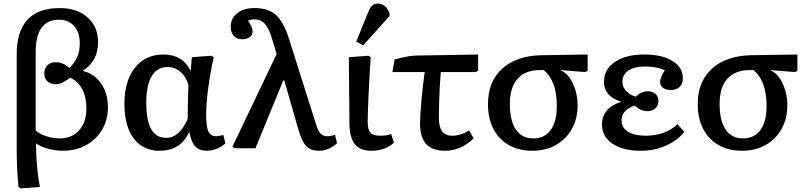

<svg xmlns="http://www.w3.org/2000/svg" viewBox="-20 -827 4508 1071"><path d="M97 224 83 216Q78 162 75.5 109Q73 56 73 -11V-522Q73 -782 313 -782Q410 -782 468.5 -730Q527 -678 527 -591Q527 -487 443 -433V-431Q506 -416 544 -361Q582 -306 582 -229Q582 -158 549.5 -103.5Q517 -49 460.5 -17.5Q404 14 330 14Q292 14 250 3Q208 -8 183 -26H181Q181 13 183.5 57Q186 101 191 142.5Q196 184 203 216ZM314 -55Q381 -55 421.5 -100.5Q462 -146 462 -221Q462 -348 372 -394Q344 -373 326 -365Q308 -357 291 -357Q262 -357 244.5 -373.5Q227 -390 227 -416Q227 -446 244.5 -463Q262 -480 291 -480Q332 -480 367 -448Q398 -479 411.5 -510.5Q425 -542 425 -586Q425 -646 393.5 -681.5Q362 -717 309 -717Q179 -717 179 -536V-100Q197 -81 236 -68Q275 -55 314 -55Z M870 14Q777 14 725.5 -55Q674 -124 674 -248Q674 -375 732.5 -449Q791 -523 892 -523Q998 -523 1042 -434H1044L1050 -508L1159 -516L1172 -508Q1152 -415 1141 -332Q1130 -249 1130 -187Q1130 -120 1142.5 -93.5Q1155 -67 1186 -67Q1197 -67 1226 -74L1237 -27Q1218 -9 1189.5 2.5Q1161 14 1134 14Q1093 14 1070 -9.5Q1047 -33 1037 -88H1034Q987 14 870 14ZM908 -58Q981 -58 1027 -164Q1027 -186 1027.5 -220.5Q1028 -255 1029 -290.5Q1030 -326 1031 -352Q1019 -398 987.5 -425.5Q956 -453 915 -453Q857 -453 826.5 -402.5Q796 -352 796 -256Q796 -155 823.5 -106.5Q851 -58 908 -58Z M1849 -75 1860 -28Q1840 -9 1813.5 2.5Q1787 14 1761 14Q1729 14 1708 3Q1687 -8 1671.5 -35.5Q1656 -63 1642 -113L1566 -378H1560L1405 0H1289L1276 -8L1523 -525L1498 -609Q1481 -667 1458.5 -693Q1436 -719 1401 -719Q1380 -719 1363 -711Q1389 -678 1389 -652Q1389 -632 1373 -620Q1357 -608 1330 -608Q1301 -608 1284 -626.5Q1267 -645 1267 -678Q1267 -725 1303.5 -753.5Q1340 -782 1399 -782Q1475 -782 1518 -744.5Q1561 -707 1591 -614L1744 -130Q1755 -95 1769 -81Q1783 -67 1806 -67Q1825 -67 1849 -75Z M2051 14Q1988 14 1958.5 -24Q1929 -62 1929 -145Q1929 -178 1928.5 -228Q1928 -278 1927.5 -332.5Q1927 -387 1926.5 -434Q1926 -481 1926 -508L2035 -516L2048 -508Q2045 -467 2042 -415Q2039 -363 2036.5 -311Q2034 -259 2032.5 -216Q2031 -173 2031 -149Q2031 -103 2046 -86.5Q2061 -70 2102 -70Q2141 -70 2162 -80L2177 -31Q2156 -10 2122.5 2Q2089 14 2051 14ZM2006 -574 1967 -595 2034 -760Q2045 -786 2056.5 -796.5Q2068 -807 2088 -807Q2130 -807 2153 -754V-738Z M2465 14Q2392 14 2357.5 -23Q2323 -60 2323 -138Q2323 -158 2325 -192.5Q2327 -227 2331 -268.5Q2335 -310 2339.5 -351Q2344 -392 2349 -425H2169L2181 -495Q2197 -500 2219 -505Q2241 -510 2263 -513.5Q2285 -517 2300 -517L2647 -523V-432L2633 -425H2439Q2436 -394 2433.5 -350Q2431 -306 2429.5 -258.5Q2428 -211 2428 -171Q2428 -119 2446 -94.5Q2464 -70 2503 -70Q2551 -70 2596 -100L2622 -56Q2591 -23 2549 -4.5Q2507 14 2465 14Z M2950 14Q2874 14 2818 -18Q2762 -50 2732 -108.5Q2702 -167 2702 -247Q2702 -372 2781.5 -444Q2861 -516 3000 -519L3258 -523V-432L3245 -425L3108 -436V-434Q3136 -423 3157 -393.5Q3178 -364 3190 -324Q3202 -284 3202 -239Q3202 -165 3170 -108Q3138 -51 3081 -18.5Q3024 14 2950 14ZM2955 -55Q3018 -55 3052 -102Q3086 -149 3086 -237Q3086 -376 3013 -436H2992Q2910 -436 2867 -387.5Q2824 -339 2824 -247Q2824 -154 2857.5 -104.5Q2891 -55 2955 -55Z M3556 14Q3455 14 3396.5 -25.5Q3338 -65 3338 -132Q3338 -224 3444 -259V-260Q3349 -290 3349 -371Q3349 -440 3410 -481.5Q3471 -523 3574 -523Q3674 -523 3731.5 -487Q3789 -451 3789 -389Q3789 -359 3771 -342Q3753 -325 3721 -325Q3693 -325 3677.5 -337.5Q3662 -350 3662 -371Q3662 -392 3688 -434Q3649 -456 3578 -456Q3519 -456 3485.5 -433.5Q3452 -411 3452 -371Q3452 -342 3472 -320Q3492 -298 3526 -288Q3558 -318 3593 -318Q3620 -318 3636.5 -303Q3653 -288 3653 -264Q3653 -239 3636 -223Q3619 -207 3593 -207Q3551 -207 3522 -238Q3486 -228 3466.5 -206.5Q3447 -185 3447 -156Q3447 -115 3482.5 -92.5Q3518 -70 3581 -70Q3691 -70 3759 -134L3797 -92Q3761 -44 3695.5 -15Q3630 14 3556 14Z M4120 14Q4044 14 3988 -18Q3932 -50 3902 -108.5Q3872 -167 3872 -247Q3872 -372 3951.5 -444Q4031 -516 4170 -519L4428 -523V-432L4415 -425L4278 -436V-434Q4306 -423 4327 -393.5Q4348 -364 4360 -324Q4372 -284 4372 -239Q4372 -165 4340 -108Q4308 -51 4251 -18.5Q4194 14 4120 14ZM4125 -55Q4188 -55 4222 -102Q4256 -149 4256 -237Q4256 -376 4183 -436H4162Q4080 -436 4037 -387.5Q3994 -339 3994 -247Q3994 -154 4027.5 -104.5Q4061 -55 4125 -55Z"/></svg>

Font: Literata Medium
Style: Regular
Weight: 500
Designer: Latin by Veronika Burian and Jose Scaglione. Greek by Irene Vlachou. Cyrillic by Vera Evstafieva.
Foundry: TypeTogether
Version: Version 3.103; ttfautohint (v1.8.4.7-5d5b);gftools[0.9.29]